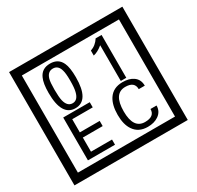

<svg xmlns="http://www.w3.org/2000/svg" viewBox="-212 -1206 1580 1541"><g transform="rotate(-30 577.5 -435.0)"><path d="M1103 90H53V-960H1103ZM1028 15V-885H128V15ZM497 -656Q497 -442 371 -442Q244 -442 244 -656Q244 -744 265 -789Q294 -855 371 -855Q448 -855 477 -789Q497 -745 497 -656ZM444 -656Q444 -723 435 -752Q420 -809 371 -809Q322 -809 306 -752Q298 -723 298 -656Q298 -587 306 -553Q322 -488 371 -488Q419 -488 435 -554Q444 -587 444 -656ZM845 -450H794V-781Q748 -743 708 -735V-781Q759 -798 790 -847H845ZM498 -30H247V-427H493V-379H303V-257H487V-209H303V-78H498ZM944 -136Q944 -80 898 -49Q858 -22 799 -22Q714 -22 672 -84Q636 -136 636 -226Q636 -317 671 -371Q713 -435 800 -435Q862 -435 899 -409Q942 -379 942 -321H886Q886 -391 801 -391Q692 -391 692 -226Q692 -67 799 -67Q888 -67 888 -136Z"/></g></svg>

Font: Unicode BMP Fallback SIL
Style: Regular
Weight: 400
Foundry: NRSI, SIL International
Version: Version 5.1 Based on Unicode 5.1